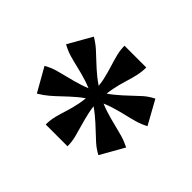

<svg xmlns="http://www.w3.org/2000/svg" viewBox="-87 -829 567 567"><g transform="rotate(45 196.5 -545.5)"><path d="M68 -427 26 -501Q44 -511 61.5 -516Q79 -521 98 -525.5Q117 -530 139.5 -537Q162 -544 190 -557L204 -534Q177 -519 159 -503.5Q141 -488 127 -474.5Q113 -461 99 -449Q85 -437 68 -427ZM151 -710H242Q242 -692 238 -674.5Q234 -657 228 -638Q222 -619 217.5 -597Q213 -575 212 -546H182Q182 -575 177 -597Q172 -619 166 -638Q160 -657 155.5 -674.5Q151 -692 151 -710ZM26 -591 68 -665Q85 -655 98.5 -643Q112 -631 126.5 -617Q141 -603 159.5 -588Q178 -573 204 -558L190 -534Q163 -548 140.5 -555Q118 -562 98.5 -566.5Q79 -571 61.5 -576Q44 -581 26 -591ZM151 -381Q151 -400 155.5 -417.5Q160 -435 166 -453.5Q172 -472 176.5 -494.5Q181 -517 182 -546H211Q212 -517 217 -494.5Q222 -472 227.5 -453.5Q233 -435 237.5 -417.5Q242 -400 242 -381ZM204 -534 190 -557Q216 -573 234 -588Q252 -603 266.5 -617Q281 -631 294.5 -643Q308 -655 326 -664L367 -590Q350 -581 332.5 -576Q315 -571 295.5 -566.5Q276 -562 253.5 -555Q231 -548 204 -534ZM325 -427Q308 -436 294.5 -448Q281 -460 266.5 -474Q252 -488 234 -503Q216 -518 190 -534L204 -557Q231 -543 253.5 -536Q276 -529 295 -524.5Q314 -520 331.5 -515Q349 -510 367 -501Z"/></g></svg>

Font: Roboto Serif 120pt Expanded SemiBold
Style: Regular
Weight: 600
Width: 7
Designer: Greg Gazdowicz
Foundry: Commercial Type
Version: Version 1.008